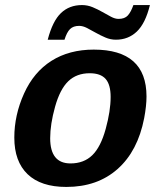

<svg xmlns="http://www.w3.org/2000/svg" viewBox="-20 -736 640 766"><path d="M244.6 9.8Q143.1 9.8 90.1 -41Q37.1 -91.8 37.1 -187Q37.1 -276.9 75.9 -362.8Q114.7 -448.7 185.5 -493.4Q256.3 -538.1 354 -538.1Q564.5 -538.1 564.5 -351.1Q564.5 -314 555.2 -264.6Q529.8 -133.3 449.2 -61.8Q368.7 9.8 244.6 9.8ZM421.4 -349.1Q421.4 -398.4 401.4 -421.1Q381.3 -443.8 337.9 -443.8Q285.6 -443.8 252.4 -411.9Q219.2 -379.9 199.7 -310.1Q180.2 -240.2 180.2 -184.6Q180.2 -84 261.2 -84Q314.5 -84 348.1 -116.7Q381.8 -149.4 401.6 -221.4Q421.4 -293.5 421.4 -349.1ZM442.4 -577.6Q420.9 -577.6 400.9 -586.2Q380.9 -594.7 362.3 -605.2Q343.8 -615.7 327.1 -624.3Q310.5 -632.8 295.9 -632.8Q272.5 -632.8 259.5 -620.1Q246.6 -607.4 237.3 -577.6H170.4Q189.9 -652.3 223.4 -684.1Q256.8 -715.8 307.1 -715.8Q329.1 -715.8 349.6 -707.3Q370.1 -698.7 388.4 -688.2Q406.7 -677.7 422.9 -669.2Q439 -660.6 453.1 -660.6Q477.5 -660.6 490 -674.3Q502.4 -688 512.2 -715.8H578.1Q560.1 -642.6 525.9 -610.1Q491.7 -577.6 442.4 -577.6Z"/></svg>

Font: Liberation Mono
Style: Bold Italic
Weight: 700
Italic angle: -12°
Monospace: yes
Designer: Steve Matteson
Foundry: Ascender Corporation
Version: Version 2.1.5